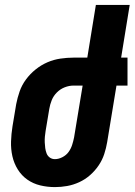

<svg xmlns="http://www.w3.org/2000/svg" viewBox="-20 -755 549 783"><path d="M204 8Q173 8 144 1Q115 -6 91.5 -22.5Q68 -39 52.5 -64Q37 -89 30.5 -118Q24 -147 25 -178Q26 -209 31 -240L46 -330Q51 -356 60 -382Q69 -408 86 -431Q103 -454 125.5 -472Q148 -490 173.5 -501Q199 -512 226.5 -516Q254 -520 280 -520H336L371 -735H509L474 -520H500V-406H455L417 -175Q413 -151 405 -126.5Q397 -102 382 -80Q367 -58 347 -40.5Q327 -23 303 -12Q279 -1 254 3.5Q229 8 204 8ZM204 -106Q219 -106 234.5 -114Q250 -122 259.5 -135Q269 -148 274 -163.5Q279 -179 282 -194L317 -406H280Q262 -406 244 -399Q226 -392 212 -378Q198 -364 191 -346.5Q184 -329 181 -311L166 -221Q164 -209 163 -197.5Q162 -186 162.5 -174Q163 -162 164.5 -151Q166 -140 170 -129.5Q174 -119 183 -112.5Q192 -106 204 -106Z"/></svg>

Font: Iosevka Heavy
Style: Italic
Weight: 900
Italic angle: -9°
Monospace: yes
Designer: Belleve Invis
Foundry: Belleve Invis
Version: Version 32.5.0; ttfautohint (v1.8.4)